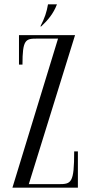

<svg xmlns="http://www.w3.org/2000/svg" viewBox="-20 -860 414 880"><path d="M169 -739C200 -768 225 -798 241 -840H200C194 -805 185 -777 165 -739ZM246 -683 37 0H337V-166H320C320 -20 307 -16 248 -16H112L324 -699H67V-564H83C83 -678 97 -683 148 -683Z"/></svg>

Font: Emberly
Style: Regular
Weight: 400
Designer: Rajesh Rajput
Foundry: Rajesh Rajput
Version: Version 1.000